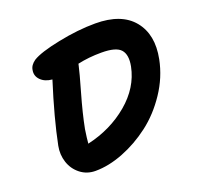

<svg xmlns="http://www.w3.org/2000/svg" viewBox="-112 -777 883 861"><g transform="rotate(-20 329.5 -346.0)"><path d="M203.1 -35.2Q162.1 -35.2 131.3 -59.3Q100.6 -83.5 88.4 -120.8Q76.2 -158.2 84 -198.2Q108.4 -320.8 161.1 -486.8Q126.5 -489.7 106.7 -509.5Q86.9 -529.3 91.8 -556.2Q94.7 -579.1 119.1 -596.2Q154.8 -618.7 249.5 -637.9Q344.2 -657.2 426.8 -657.2Q551.3 -657.2 607.7 -588.4Q664.1 -519.5 642.1 -408.2Q626 -327.1 578.4 -255.9Q530.8 -184.6 468.5 -137.2Q406.2 -89.8 336.4 -62.5Q266.6 -35.2 203.1 -35.2ZM222.2 -228Q215.8 -186.5 213.9 -161.1Q327.6 -187 410.4 -256.6Q493.2 -326.2 512.2 -420.9Q522.5 -474.1 500.2 -499.5Q478 -524.9 408.2 -524.9Q347.7 -524.9 294.9 -513.2Q294.4 -511.7 293.9 -508.8Q293.5 -505.9 293 -504.9Q287.1 -476.6 261.5 -387.5Q235.8 -298.3 222.2 -228Z"/></g></svg>

Font: Shantell Sans Irregular
Style: Italic
Weight: 600
Italic angle: -11.31°
Designer: Stephen Nixon, Anya Danilova, Shantell Martin
Foundry: Arrow Type
Version: Version 1.006;[9816181b4]